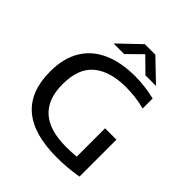

<svg xmlns="http://www.w3.org/2000/svg" viewBox="-251 -1113 1286 1286"><g transform="rotate(45 392.0 -470.0)"><path d="M495.5 7Q58.5 7 58.5 -368Q58.5 -495.5 110 -580.2Q161.5 -665 257 -707.2Q352.5 -749.5 484 -749.5Q575.5 -749.5 672 -726.5V-632Q621.5 -644.5 577.8 -649.5Q534 -654.5 492.5 -654.5Q343.5 -654.5 260.5 -586.5Q177.5 -518.5 177.5 -367.5Q177.5 -87 490 -87Q541.5 -87 588 -91.5V-360H695.5V-10Q640 -1 593 3Q546 7 495.5 7ZM226.5 -802 378 -947H477L628.5 -802H528.5L427.5 -901L326.5 -802Z"/></g></svg>

Font: Encode Sans Exp Md
Style: Regular
Weight: 500
Width: 7
Designer: Multiple Designers
Foundry: Impallari Type
Version: Version 3.002; ttfautohint (v1.8.3) -l 8 -r 50 -G 200 -x 14 